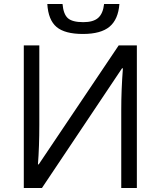

<svg xmlns="http://www.w3.org/2000/svg" viewBox="-20 -941 802 961"><path d="M99.1 -713.9H176.8V-316.9Q176.8 -207 169.9 -118.2H173.8L574.2 -713.9H665V0H586.9V-393.1Q586.9 -491.2 595.2 -599.1H590.8L189.9 0H99.1ZM395 -771Q304.7 -771 263.2 -805.9Q221.7 -840.8 216.8 -920.9H293Q297.4 -870.1 319.6 -850.1Q341.8 -830.1 397 -830.1Q447.3 -830.1 471.4 -851.6Q495.6 -873 501 -920.9H577.6Q571.8 -843.8 528.3 -807.4Q484.9 -771 395 -771Z"/></svg>

Font: f06597129
Style: Regular
Weight: 400
Foundry: Ascender Corporation
Version: Version 1.10